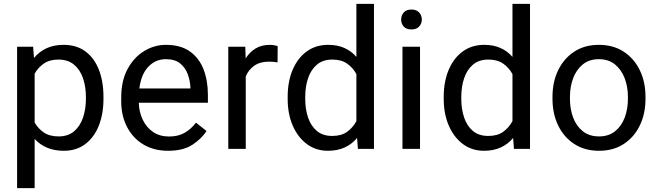

<svg xmlns="http://www.w3.org/2000/svg" viewBox="-20 -770 3403 993"><path d="M515.1 -268.6V-258.3Q515.1 -181.2 491.2 -120.6Q467.3 -60.1 421.4 -25.1Q375.5 9.8 310.1 9.8Q261.2 9.8 223.6 -6.1Q186 -22 159.2 -51.3V203.1H68.4V-528.3H151.4L155.8 -470.2Q182.6 -502.9 220.7 -520.5Q258.8 -538.1 308.6 -538.1Q375.5 -538.1 421.4 -504.4Q467.3 -470.7 491.2 -409.9Q515.1 -349.1 515.1 -268.6ZM424.3 -258.3V-268.6Q424.3 -321.3 409.4 -365.2Q394.5 -409.2 363 -435.5Q331.5 -461.9 282.2 -461.9Q236.3 -461.9 206.5 -441.2Q176.8 -420.4 159.2 -389.2V-136.2Q177.2 -105 206.8 -84.7Q236.3 -64.5 283.2 -64.5Q332 -64.5 363.3 -91.1Q394.5 -117.7 409.4 -161.9Q424.3 -206.1 424.3 -258.3Z M849.6 9.8Q775.9 9.8 721.4 -22.9Q667 -55.7 637 -113.5Q606.9 -171.4 606.9 -245.6V-266.1Q606.9 -352.5 639.9 -413.3Q672.9 -474.1 725.8 -506.1Q778.8 -538.1 837.9 -538.1Q913.6 -538.1 961.7 -504.2Q1009.8 -470.2 1032.5 -411.9Q1055.2 -353.5 1055.2 -279.3V-238.8H697.8Q699.2 -190.4 718.3 -150.6Q737.3 -110.8 771.7 -87.4Q806.2 -64 854.5 -64Q902.3 -64 935.5 -83.5Q968.8 -103 993.7 -135.7L1048.3 -92.3Q1022.9 -53.2 975.6 -21.7Q928.2 9.8 849.6 9.8ZM837.9 -463.9Q784.2 -463.9 747.1 -424.8Q710 -385.7 700.7 -312.5H964.8V-319.3Q962.9 -354.5 950.4 -387.7Q938 -420.9 911.1 -442.4Q884.3 -463.9 837.9 -463.9Z M1416 -531.2 1415.5 -447.3Q1395.5 -451.2 1371.6 -451.2Q1325.2 -451.2 1295.4 -430.4Q1265.6 -409.7 1251 -375V0H1160.6V-528.3H1248.5L1250.5 -467.8Q1270.5 -500 1301.5 -519Q1332.5 -538.1 1376 -538.1Q1385.7 -538.1 1398.4 -535.9Q1411.1 -533.7 1416 -531.2Z M1467.8 -258.3V-268.6Q1467.8 -349.1 1493.9 -409.9Q1520 -470.7 1566.9 -504.4Q1613.8 -538.1 1676.8 -538.1Q1724.6 -538.1 1761 -522Q1797.4 -505.9 1823.2 -475.6V-750H1914.1V0H1831.1L1826.7 -56.6Q1800.8 -24.9 1763.2 -7.6Q1725.6 9.8 1675.8 9.8Q1613.8 9.8 1566.9 -25.1Q1520 -60.1 1493.9 -120.6Q1467.8 -181.2 1467.8 -258.3ZM1558.6 -268.6V-258.3Q1558.6 -206.1 1573.2 -162.4Q1587.9 -118.7 1618.7 -92.8Q1649.4 -66.9 1698.2 -66.9Q1745.6 -66.9 1775.4 -88.4Q1805.2 -109.9 1823.2 -143.6V-386.7Q1805.7 -419.4 1775.6 -440.7Q1745.6 -461.9 1699.2 -461.9Q1649.9 -461.9 1618.9 -435.5Q1587.9 -409.2 1573.2 -365.2Q1558.6 -321.3 1558.6 -268.6Z M2054.7 -668.5Q2054.7 -690.4 2068.1 -705.6Q2081.5 -720.7 2107.9 -720.7Q2133.8 -720.7 2147.7 -705.6Q2161.6 -690.4 2161.6 -668.5Q2161.6 -647.5 2147.7 -632.6Q2133.8 -617.7 2107.9 -617.7Q2081.5 -617.7 2068.1 -632.6Q2054.7 -647.5 2054.7 -668.5ZM2152.3 -528.3V0H2061.5V-528.3Z M2274.9 -258.3V-268.6Q2274.9 -349.1 2301 -409.9Q2327.1 -470.7 2374 -504.4Q2420.9 -538.1 2483.9 -538.1Q2531.7 -538.1 2568.1 -522Q2604.5 -505.9 2630.4 -475.6V-750H2721.2V0H2638.2L2633.8 -56.6Q2607.9 -24.9 2570.3 -7.6Q2532.7 9.8 2482.9 9.8Q2420.9 9.8 2374 -25.1Q2327.1 -60.1 2301 -120.6Q2274.9 -181.2 2274.9 -258.3ZM2365.7 -268.6V-258.3Q2365.7 -206.1 2380.4 -162.4Q2395 -118.7 2425.8 -92.8Q2456.5 -66.9 2505.4 -66.9Q2552.7 -66.9 2582.5 -88.4Q2612.3 -109.9 2630.4 -143.6V-386.7Q2612.8 -419.4 2582.8 -440.7Q2552.7 -461.9 2506.3 -461.9Q2457 -461.9 2426 -435.5Q2395 -409.2 2380.4 -365.2Q2365.7 -321.3 2365.7 -268.6Z M2837.4 -258.3V-269.5Q2837.4 -346.2 2866.7 -406.7Q2896 -467.3 2949.7 -502.7Q3003.4 -538.1 3077.1 -538.1Q3151.9 -538.1 3205.8 -502.7Q3259.8 -467.3 3289.1 -406.7Q3318.4 -346.2 3318.4 -269.5V-258.3Q3318.4 -182.1 3289.1 -121.3Q3259.8 -60.5 3206.1 -25.4Q3152.3 9.8 3078.1 9.8Q3003.9 9.8 2950 -25.4Q2896 -60.5 2866.7 -121.3Q2837.4 -182.1 2837.4 -258.3ZM2927.7 -269.5V-258.3Q2927.7 -206.1 2944.3 -161.9Q2960.9 -117.7 2994.4 -91.1Q3027.8 -64.5 3078.1 -64.5Q3127.9 -64.5 3161.1 -91.1Q3194.3 -117.7 3210.9 -161.9Q3227.5 -206.1 3227.5 -258.3V-269.5Q3227.5 -321.3 3210.7 -365.5Q3193.8 -409.7 3160.6 -436.8Q3127.4 -463.9 3077.1 -463.9Q3027.3 -463.9 2994.1 -436.8Q2960.9 -409.7 2944.3 -365.5Q2927.7 -321.3 2927.7 -269.5Z"/></svg>

Font: Vazirmatn UI FD
Style: Regular
Weight: 400
Designer: Saber Rastikerdar
Foundry: Saber Rastikerdar
Version: Version 33.003